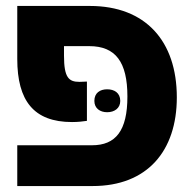

<svg xmlns="http://www.w3.org/2000/svg" viewBox="-20 -625 652 645"><path d="M38 -427C38 -287 93 -215 222 -215C242 -215 259 -217 272 -219V-351C264 -351 257 -350 247 -350C211 -350 195 -364 195 -438V-470H280C368 -470 408 -417 408 -301C408 -186 369 -137 289 -137H38V0H291C475 0 574 -118 574 -298C574 -487 469 -605 282 -605H38ZM297 -286C297 -261 316 -248 340 -248C364 -248 384 -261 384 -286C384 -313 364 -325 340 -325C316 -325 297 -313 297 -286Z"/></svg>

Font: Noto Sans Hebrew SemiCondensed Extra
Style: Regular
Weight: 800
Width: 4
Designer: Monotype Design Team
Foundry: Monotype Imaging Inc.
Version: Version 1.902